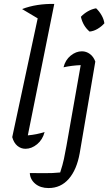

<svg xmlns="http://www.w3.org/2000/svg" viewBox="-20 -748 549 973"><path d="M206 -79Q196 -40 168 -17Q140 6 109 6Q86 6 68 -9Q50 -24 42 -53L171 -655L92 -702Q128 -716 169.5 -722.5Q211 -729 255 -728L121 -62Q166 -66 206 -79ZM463 -436 384 28Q369 112 328.5 158.5Q288 205 226 205Q185 205 159 183.5Q133 162 131 129Q164 129 205.5 129.5Q247 130 285 126Q298 86 304 57.5Q310 29 317 -10L389 -418Q343 -416 302 -407Q311 -444 338 -466Q365 -488 395 -488Q417 -488 435.5 -474.5Q454 -461 463 -436ZM467 -706Q483 -691 494.5 -671Q506 -651 509 -630Q495 -614 475 -602Q455 -590 434 -588Q400 -617 390 -663Q405 -679 425 -690.5Q445 -702 467 -706Z"/></svg>

Font: Piazzolla
Style: Italic
Weight: 400
Italic angle: -11.3°
Designer: Juan Pablo del Peral
Foundry: Huerta Tipografica
Version: Version 1.330